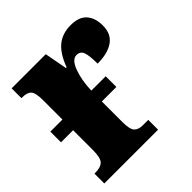

<svg xmlns="http://www.w3.org/2000/svg" viewBox="-153 -661 775 775"><g transform="rotate(-45 234.0 -274.0)"><path d="M455 -455Q455 -407 422 -384Q389 -361 331 -361Q331 -406 324 -426Q317 -446 295 -446Q270 -446 254 -403.5Q238 -361 236 -302H318V-241H235V-123Q235 -82 247 -69Q259 -56 285 -56H315V0H8V-56H12Q44 -56 57.5 -70Q71 -84 71 -128V-241H2V-302H71V-412Q71 -454 59.5 -467Q48 -480 19 -480H15V-536H210L228 -439H232Q253 -496 284.5 -522Q316 -548 364 -548Q411 -548 433 -523Q455 -498 455 -455Z"/></g></svg>

Font: Noto Serif CondBlack
Style: Regular
Weight: 900
Width: 3
Designer: Monotype Design Team
Foundry: Monotype Imaging Inc.
Version: Version 1.001